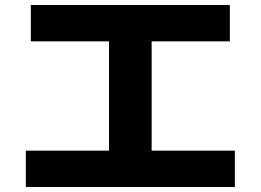

<svg xmlns="http://www.w3.org/2000/svg" viewBox="-20 -743 1040 766"><path d="M83 3V-142H415V-578H103V-723H897V-578H585V-142H917V3Z"/></svg>

Font: M PLUS 2 ExtraBold
Style: Regular
Weight: 800
Version: Version 1.001